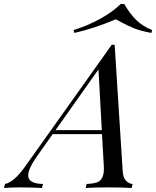

<svg xmlns="http://www.w3.org/2000/svg" viewBox="-107 -936 778 956"><path d="M383.3 -590.3 169.4 -288.1H399.9ZM319.8 0 324.2 -20Q358.4 -21.5 377 -28.3Q412.6 -42 410.2 -104L400.9 -268.1H155.3L80.1 -162.1Q33.2 -95.7 33.2 -62.5Q33.2 -21.5 106.9 -20L102.1 0Q45.9 -2.9 -4.9 -2.9Q-55.7 -2.9 -86.9 0L-82 -20Q-36.1 -29.8 18.1 -106.9L449.2 -712.9H463.9L503.9 -84Q505.9 -51.3 520.5 -36.1Q535.2 -21 553.2 -20L548.8 0Q508.8 -2.9 434.1 -2.9Q359.4 -2.9 319.8 0ZM263.7 -772 258.8 -786.1Q330.1 -808.1 392.6 -842.8Q455.1 -877.4 493.7 -916H511.7Q539.6 -867.7 571.3 -836.4Q603 -805.2 650.9 -786.1L646.5 -772Q591.8 -782.2 558.6 -795.9Q525.4 -809.6 484.9 -831.5L469.7 -839.8Q359.4 -793.5 263.7 -772Z"/></svg>

Font: PlayfairDisplaySC-Italic
Style: Italic
Weight: 400
Italic angle: -14°
Designer: Claus Eggers Sørensen
Foundry: Claus Eggers Sørensen
Version: Version 1.004;PS 001.004;hotconv 1.0.70;makeotf.lib2.5.58329